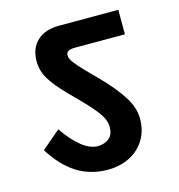

<svg xmlns="http://www.w3.org/2000/svg" viewBox="-102 -759 797 855"><g transform="rotate(-15 296.5 -331.0)"><path d="M38 -151 124 -224Q205 -107 275 -106Q309 -107 328.5 -124Q348 -141 348 -176Q348 -206 325.5 -238Q303 -270 260 -314L203 -372Q156 -420 132.5 -458.5Q109 -497 109 -542Q109 -600 145 -634.5Q181 -669 248 -669H520V-556H289Q249 -556 249 -532Q249 -517 262.5 -498.5Q276 -480 308 -447L362 -392Q418 -335 453 -281.5Q488 -228 488 -176Q488 -121 462.5 -79.5Q437 -38 392.5 -15.5Q348 7 292 7Q212 7 149.5 -32.5Q87 -72 38 -151Z"/></g></svg>

Font: Martel Sans ExtraBold
Style: Regular
Weight: 800
Designer: Dan Reynolds and Mathieu Réguer
Foundry: Dan Reynolds and Mathieu Réguer
Version: Version 1.002; ttfautohint (v1.1) -l 5 -r 5 -G 72 -x 0 -D la